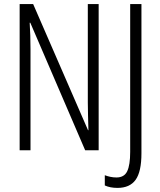

<svg xmlns="http://www.w3.org/2000/svg" viewBox="-20 -734 784 938"><path d="M462 0H396L128 -623H125Q127 -592 128 -560.5Q129 -529 129 -493V0H76V-714H142L410 -98H412Q411 -137 410 -172.5Q409 -208 409 -234V-714H462ZM554 184Q518 184 492 172V122Q505 127 519.5 130Q534 133 549 133Q587 133 601.5 102.5Q616 72 616 8V-714H671V15Q671 105 642.5 144.5Q614 184 554 184Z"/></svg>

Font: Noto Sans ExtraCondensed Light
Style: Regular
Weight: 300
Width: 2
Designer: Monotype Design Team
Foundry: Monotype Imaging Inc.
Version: Version 2.013; ttfautohint (v1.8.4.7-5d5b)